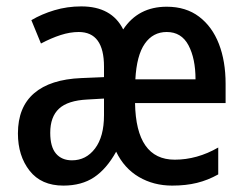

<svg xmlns="http://www.w3.org/2000/svg" viewBox="-20 -570 767 600"><path d="M501 -549Q561 -549 602 -518Q643 -487 664 -433Q685 -379 685 -308V-248H402Q405 -71 526 -71Q596 -71 662 -109V-25Q630 -7 595.5 1.5Q561 10 518 10Q460 10 414 -17Q368 -44 343 -96Q313 -42 274 -16Q235 10 178 10Q109 10 72.5 -36.5Q36 -83 36 -153Q36 -235 86.5 -278.5Q137 -322 234 -326L305 -329V-362Q305 -470 226 -470Q199 -470 169.5 -460.5Q140 -451 108 -434L78 -507Q110 -526 150 -538Q190 -550 234 -550Q329 -550 365 -478Q412 -549 501 -549ZM501 -470Q458 -470 432.5 -433.5Q407 -397 403 -322H591Q591 -387 569 -428.5Q547 -470 501 -470ZM253 -259Q192 -256 164.5 -230.5Q137 -205 137 -155Q137 -111 155 -90Q173 -69 205 -69Q249 -69 277 -106Q305 -143 305 -210V-262Z"/></svg>

Font: Noto Sans Myanmar Condensed Medium
Style: Regular
Weight: 500
Width: 3
Designer: Monotype Design Team
Foundry: Monotype Imaging Inc.
Version: Version 2.107; ttfautohint (v1.8.4.7-5d5b)